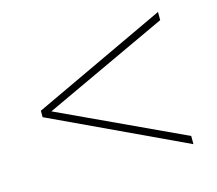

<svg xmlns="http://www.w3.org/2000/svg" viewBox="-73 -643 718 634"><g transform="rotate(-15 286.0 -326.0)"><path d="M515 -100V-128L90 -326L515 -524V-552L57 -337V-315Z"/></g></svg>

Font: Noto Sans Telugu Thin
Style: Regular
Weight: 100
Designer: Jelle Bosma - Monotype Design Team
Foundry: Monotype Imaging Inc.
Version: Version 2.005